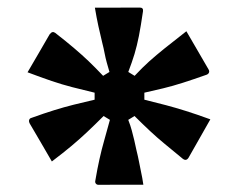

<svg xmlns="http://www.w3.org/2000/svg" viewBox="-20 -787 640 515"><path d="M355 -766.7Q360 -766.7 362.2 -764.1Q364.3 -761.5 363.5 -756.5Q357.8 -717.1 352.6 -690.5Q347.3 -663.9 340.8 -642.2Q334.2 -620.5 324.1 -594L341.1 -583.6Q362 -606 380.4 -622.5Q398.9 -639 421.9 -657.5Q445 -675.9 479.9 -703.2Q494.7 -677.3 509.5 -652.3Q524.4 -627.3 539.1 -601.3Q542.1 -596.5 540.6 -592.6Q539.2 -588.6 534.3 -586.6Q498.6 -574 470.8 -565.1Q442.9 -556.2 418.1 -550.2Q393.3 -544.3 367.2 -538.4V-519.6Q399.5 -511.7 425.1 -504.9Q450.8 -498.1 478.4 -489.4Q506.1 -480.8 544.2 -466.9Q529.5 -441.1 515.1 -415.6Q500.7 -390.2 485.9 -364.2Q483 -359.4 479.1 -358.4Q475.2 -357.4 470.3 -361.1Q442.7 -383.9 422 -400.9Q401.3 -417.9 382.5 -435.5Q363.7 -453.1 340.8 -475.8L324 -465.5Q330 -450.2 333.5 -437Q337 -423.9 340 -411.4Q343 -399 345.7 -385.5Q350.2 -367.4 352.9 -353.1Q355.5 -338.9 358.6 -324.6Q361.8 -310.4 364.5 -291.5Q334.8 -291.5 304.1 -291.5Q273.5 -291.5 244 -291.3Q239.8 -291.3 237.3 -294.3Q234.7 -297.3 235.5 -301.5Q241.2 -335.2 246.9 -360.5Q252.5 -385.8 259.5 -410.3Q266.5 -434.8 274.8 -465.5L257.9 -475.8Q234.2 -452.1 214 -433.1Q193.9 -414.1 171.8 -395.6Q149.7 -377.1 119.1 -353.9Q104.3 -379.9 89.5 -404.9Q74.6 -429.8 59.8 -455.6Q56.8 -461.5 58.3 -465.5Q59.8 -469.6 63.8 -470.6Q98.7 -483.2 125.2 -491.4Q151.8 -499.7 177.5 -506.1Q203.2 -512.6 233.8 -519.6V-538.4Q201.4 -546.1 173.9 -553.2Q146.4 -560.3 118.4 -569.8Q90.4 -579.3 53.9 -593.1Q68.8 -619 83.6 -644Q98.4 -669.1 113.1 -694.9Q117 -699.9 120.5 -700.8Q124 -701.7 128 -698.9Q158.4 -675.2 178.9 -657.7Q199.4 -640.3 217.2 -623.4Q234.9 -606.5 256.6 -583.6L273.6 -594Q269.8 -606.8 266.4 -619.1Q263 -631.4 260.5 -644.6Q258 -657.9 254.2 -672.5Q248.8 -695 243.9 -717Q239.1 -739 234.5 -766.5Q264.2 -766.5 294.9 -766.5Q325.5 -766.5 355 -766.7Z"/></svg>

Font: Recursive Sans Linear Light
Style: Regular
Weight: 300
Version: Version 1.085